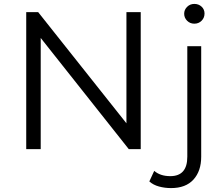

<svg xmlns="http://www.w3.org/2000/svg" viewBox="-20 -762 1147 981"><path d="M114 0V-700H175L626 -132V-700H699V0H638L188 -568V0ZM854 199Q822 199 792.5 191Q763 183 743 165L768 111Q799 138 850 138Q937 138 937 39V-526H1008V39Q1008 112 968.5 155.5Q929 199 854 199ZM973 -641Q951 -641 936 -656Q921 -671 921 -692Q921 -712 936 -727Q951 -742 973 -742Q995 -742 1010 -728Q1025 -714 1025 -693Q1025 -671 1010 -656Q995 -641 973 -641Z"/></svg>

Font: Montserrat
Style: Regular
Weight: 400
Designer: Julieta Ulanovsky
Foundry: Julieta Ulanovsky
Version: Version 9.000; ttfautohint (v1.8.4.7-5d5b)